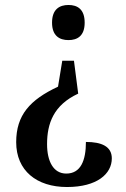

<svg xmlns="http://www.w3.org/2000/svg" viewBox="-20 -560 504 771"><path d="M255 -540C219 -540 189 -523 189 -469C189 -416 219 -399 255 -399C291 -399 320 -416 320 -469C320 -523 291 -540 255 -540ZM277 -316H230L213 -212C100 -159 45 -98 45 11C45 125 127 191 249 191C370 191 429 138 429 76C429 28 388 10 325 10C325 85 304 137 246 137C194 137 169 87 169 19C169 -64 195 -138 294 -184Z"/></svg>

Font: Noto Serif Condensed Semi
Style: Regular
Weight: 600
Width: 3
Designer: Monotype Design Team
Foundry: Monotype Imaging Inc.
Version: Version 1.002